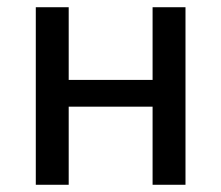

<svg xmlns="http://www.w3.org/2000/svg" viewBox="-20 -511 612 531"><path d="M79 0V-491H170V-290H402V-491H493V0H402V-216H170V0Z"/></svg>

Font: Nunito Sans 10pt SemiCondensed Medium
Style: Regular
Weight: 500
Width: 4
Designer: Vernon Adams
Foundry: Vernon Adams
Version: Version 3.101;gftools[0.9.27]